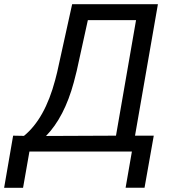

<svg xmlns="http://www.w3.org/2000/svg" viewBox="-77 -731 832 926"><path d="M620.1 174.3H528.8L559.1 0H64.9L34.2 174.8H-57.1L-13.7 -76.7L38.6 -75.7Q139.6 -158.2 189 -344.7L198.7 -382.8L271 -710.9H684.6L574.2 -76.7H664.6ZM145 -75.2 482.4 -76.7 579.1 -633.8H346.7L293 -389.2L278.8 -333.5Q233.4 -166 145 -75.2Z"/></svg>

Font: Roboto
Style: Italic
Weight: 400
Italic angle: -12°
Designer: Google
Version: Version 2.134; 2016; ttfautohint (v1.6)